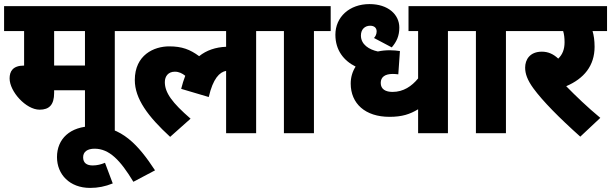

<svg xmlns="http://www.w3.org/2000/svg" viewBox="-20 -652 2992 940"><path d="M542 -500H624V-622H0V-500H98V-331C42 -331 27 -302 27 -268C27 -204 107 -115 174 -115C221 -115 245 -139 245 -197V-210H396V0H542ZM396 -500V-331H245V-500Z M532 246 494 145C475 153 455 158 434 158C405 158 387 146 387 118C387 91 408 76 443 76C515 76 569 132 633 238L739 182C657 57 575 -34 435 -34C322 -34 259 29 259 117C259 202 321 268 421 268C460 268 495 261 532 246Z M610 -500H1087V-423C1036 -421 991 -406 955 -377C910 -410 871 -425 808 -425C734 -425 640 -383 640 -260C640 -169 704 -82 813 18L913 -71C823 -149 787 -198 787 -250C787 -279 804 -301 836 -301C856 -301 872 -293 887 -281C879 -261 873 -240 867 -217L1002 -177C1023 -268 1055 -299 1087 -305V0H1234V-500H1316V-622H610Z M1517 -500H1599V-622H1302V-500H1370V0H1517Z M2255 -500V-622H1980V-500H2027V-268C1996 -230 1955 -202 1902 -202C1868 -202 1844 -215 1844 -246C1844 -275 1865 -290 1903 -290C1913 -290 1923 -289 1930 -288L1938 -402C1927 -404 1904 -406 1888 -406C1868 -406 1849 -404 1830 -400C1787 -409 1747 -434 1747 -478C1747 -509 1767 -526 1792 -526C1812 -526 1824 -516 1824 -498C1824 -485 1818 -473 1811 -466L1898 -420C1921 -447 1935 -475 1935 -517C1935 -581 1880 -632 1789 -632C1691 -632 1622 -569 1622 -482C1622 -406 1663 -355 1721 -326C1705 -301 1697 -273 1697 -243C1697 -145 1768 -80 1887 -80C1949 -80 1987 -93 2027 -117V0H2173V-500Z M2457 -500H2539V-622H2242V-500H2310V0H2457Z M2919 -75C2856 -127 2799 -182 2752 -230C2839 -267 2891 -330 2891 -423C2891 -455 2887 -480 2881 -500H2952V-622H2525V-500H2737C2742 -484 2744 -466 2744 -445C2744 -411 2734 -385 2713 -365C2690 -387 2664 -399 2633 -399C2574 -399 2551 -360 2551 -321C2551 -291 2562 -260 2591 -220C2637 -157 2718 -75 2821 17Z"/></svg>

Font: Noto Sans SemiCondensed ExtraBold
Style: Italic
Weight: 800
Width: 4
Italic angle: -12°
Designer: Monotype Design Team
Foundry: Monotype Imaging Inc.
Version: Version 2.013